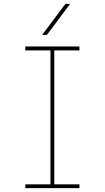

<svg xmlns="http://www.w3.org/2000/svg" viewBox="-20 -970 540 990"><path d="M110.4 0V-19.5H240.2V-710H110.4V-730.5H389.6V-710H259.8V-19.5H389.6V0ZM197.3 -790 317.4 -950.2H341.8L221.7 -790Z"/></svg>

Font: Mgen+ 1mn thin
Style: Regular
Weight: 100
Designer: [Source Han Sans]
Ryoko NISHIZUKA  (kana & ideographs); Paul D. Hunt (Latin, Greek & Cyrillic); Wenlong ZHANG  (bopomofo
Version: Version 1.059.20150602